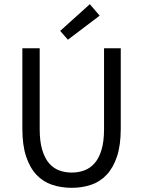

<svg xmlns="http://www.w3.org/2000/svg" viewBox="-20 -887 685 919"><path d="M323 12Q273 12 229.5 -2.5Q186 -17 154.5 -50.5Q123 -84 105 -138Q87 -192 87 -271V-656H170V-269Q170 -210 182 -170Q194 -130 214.5 -106Q235 -82 263 -71.5Q291 -61 323 -61Q356 -61 384 -71.5Q412 -82 433 -106Q454 -130 466 -170Q478 -210 478 -269V-656H558V-271Q558 -192 540 -138Q522 -84 490.5 -50.5Q459 -17 416 -2.5Q373 12 323 12ZM305 -697 268 -739 410 -867 457 -812Z"/></svg>

Font: CV Source Sans
Style: Regular
Weight: 400
Designer: Paul D. Hunt
Foundry: Adobe Systems Incorporated
Version: Version 3.001